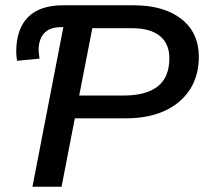

<svg xmlns="http://www.w3.org/2000/svg" viewBox="-20 -708 774 728"><path d="M486.3 -688Q601.6 -688 667.7 -636Q733.9 -584 733.9 -492.7Q733.9 -420.9 700 -368.4Q666 -315.9 604 -287.6Q542 -259.3 456.5 -259.3H263.7L213.4 0H103L220.2 -605H211.4Q168.9 -605 147.7 -582.3Q126.5 -559.6 126.5 -518.1Q127 -510.7 127.7 -502.9Q128.4 -495.1 129.9 -485.8L44.9 -477.5Q43.5 -485.4 42.5 -493.7Q41.5 -502 41.5 -510.7Q41.5 -598.1 86.4 -643.1Q131.3 -688 219.2 -688ZM280.3 -345.7H447.3Q534.2 -345.7 578.1 -380.4Q622.1 -415 622.1 -487.3Q622.1 -542.5 585.9 -571.8Q549.8 -601.1 480 -601.1H330.1Z"/></svg>

Font: Arimo Medium
Style: Italic
Weight: 500
Italic angle: -12°
Designer: Steve Matteson
Foundry: Monotype Imaging Inc.
Version: Version 1.33